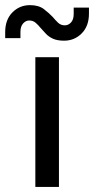

<svg xmlns="http://www.w3.org/2000/svg" viewBox="-66 -735 369 755"><path d="M73 0V-510H165.8V0ZM186 -575Q159.4 -575 142.3 -582.8Q125.2 -590.6 114.4 -602.5Q103.6 -614.4 93.6 -625.2Q83.8 -637.2 73.7 -645.8Q63.6 -654.4 48.8 -654.4Q35.2 -654.4 24.8 -642.7Q14.4 -631 14.4 -610V-585H-45.6V-608.8Q-45.6 -657.4 -17.3 -686.1Q11 -714.8 51.8 -714.8Q86.2 -714.8 106.5 -699.2Q126.8 -683.6 141 -668.6Q151.6 -656 162.3 -645.7Q173 -635.4 189 -635.4Q203 -635.4 213.4 -646.8Q223.8 -658.2 223.8 -680.2V-705.2H283.8V-681.4Q283.8 -632.4 255.3 -603.7Q226.8 -575 186 -575Z"/></svg>

Font: MuseoModerno Thin
Style: Regular
Weight: 100
Designer: Pablo Cosgaya, Héctor Gatti, Marcela Romero, and the Authors of The MuseoModerno Project.
Foundry: Omnibus-Type Team
Version: Version 1.003